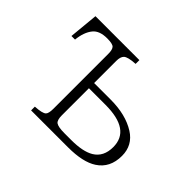

<svg xmlns="http://www.w3.org/2000/svg" viewBox="-151 -1031 1301 1301"><g transform="rotate(45 500.0 -380.0)"><path d="M114.3 -759.8H535.2V-723.6Q464.4 -719.7 445.3 -701.2Q428.2 -684.6 428.2 -645V-433.1H586.9Q731 -433.1 825.7 -373.5Q911.1 -319.3 911.1 -217.8Q911.1 -102.5 825.7 -47.4Q752.9 0 610.8 0H257.3V-36.1Q326.2 -40 342.8 -56.6Q356.4 -69.8 356.4 -115.2V-640.6Q356.4 -680.2 343.3 -694.8Q330.1 -710 277.3 -710Q203.6 -710 171.9 -670.9Q136.2 -627 128.4 -549.8H94.2ZM428.2 -383.3V-123Q428.2 -78.6 445.8 -64.9Q465.8 -50.3 526.9 -50.3H591.8Q702.6 -50.3 759.8 -84.5Q827.1 -125 827.1 -217.8Q827.1 -383.3 586.9 -383.3Z"/></g></svg>

Font: BIZ UDMincho
Style: Regular
Weight: 400
Monospace: yes
Designer: TypeBank Co., Ltd.
Foundry: Morisawa Inc.
Version: Version 1.06